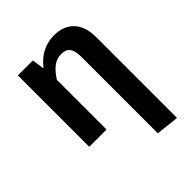

<svg xmlns="http://www.w3.org/2000/svg" viewBox="-213 -666 1006 1006"><g transform="rotate(-45 290.5 -163.0)"><path d="M359 -544C295 -544 241 -516 198 -460L188 -529H77V0H205V-368C238 -420 272 -448 316 -448C359 -448 381 -426 381 -363V204L509 218V-383C509 -484 454 -544 359 -544Z"/></g></svg>

Font: Fira Sans Medium
Style: Regular
Weight: 500
Designer: Carrois Corporate & Edenspiekermann AG
Foundry: Carrois Corporate GbR & Edenspiekermann AG
Version: Version 4.203